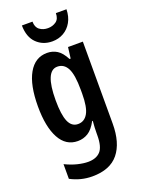

<svg xmlns="http://www.w3.org/2000/svg" viewBox="-182 -839 850 1157"><g transform="rotate(-20 243.0 -260.0)"><path d="M198 -553Q233 -553 261.5 -535.5Q290 -518 314 -472H321L330 -543H425V-17Q425 106 370.5 173Q316 240 202 240Q129 240 63 205V111Q104 131 141.5 140Q179 149 208 149Q260 149 287 120Q314 91 314 17V7Q314 -33 318 -74H314Q289 -27 259 -8.5Q229 10 193 10Q117 10 77 -63.5Q37 -137 37 -268Q37 -405 79 -479Q121 -553 198 -553ZM228 -454Q150 -454 150 -267Q150 -174 169 -130Q188 -86 229 -86Q270 -86 292 -124.5Q314 -163 314 -250V-274Q314 -371 292.5 -412.5Q271 -454 228 -454ZM399 -760Q398 -713 378.5 -678.5Q359 -644 326.5 -625.5Q294 -607 254 -607Q194 -607 154 -646Q114 -685 113 -760H181Q181 -724 203 -707.5Q225 -691 256 -691Q286 -691 308.5 -707Q331 -723 331 -760Z"/></g></svg>

Font: Noto Sans Malayalam ExtraCondensed SemiBold
Style: Regular
Weight: 600
Width: 2
Designer: Jelle Bosma - Monotype Design Team
Foundry: Monotype Imaging Inc.
Version: Version 2.104; ttfautohint (v1.8.4.7-5d5b)